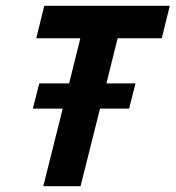

<svg xmlns="http://www.w3.org/2000/svg" viewBox="-20 -645 608 665"><path d="M129.9 0 197.2 -268.8H93.8L116 -356.2H219.4L258.3 -512.5H105.6L133.3 -625H568.1L540.3 -512.5H387.5L348.6 -356.2H449.3L427.1 -268.8H326.4L259 0Z"/></svg>

Font: Afacad
Style: Bold Italic
Weight: 700
Italic angle: -14°
Designer: Kristian Moeller
Foundry: Dicotype
Version: Version 1.000; ttfautohint (v1.8.4.7-5d5b)